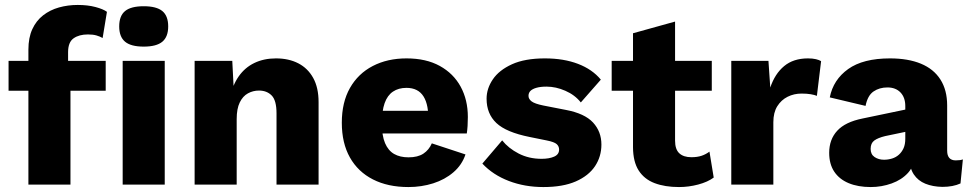

<svg xmlns="http://www.w3.org/2000/svg" viewBox="-20 -746 3918 776"><path d="M294.2 -726Q334.6 -726 366 -717.6Q397.4 -709.2 412.2 -698.2L394.8 -592.4Q384 -598.6 370 -602.7Q356 -606.8 335.4 -606.8Q299.6 -606.8 277.4 -591.1Q255.2 -575.4 255.2 -535.2V-470L264.8 -442.2V0H94.8V-545.6Q94.8 -593.6 110.5 -627.9Q126.2 -662.2 154.2 -684Q182.2 -705.8 218.3 -715.9Q254.4 -726 294.2 -726ZM407.2 -500V-379.4H14.6V-500ZM645.8 -500V0H475.8V-500ZM560.8 -557.6Q509.2 -557.6 485.5 -577.4Q461.8 -597.2 461.8 -639.2Q461.8 -681.8 485.5 -701.3Q509.2 -720.8 560.8 -720.8Q612.4 -720.8 636.1 -701.3Q659.8 -681.8 659.8 -639.2Q659.8 -597.2 636.1 -577.4Q612.4 -557.6 560.8 -557.6Z M766.6 0V-500H918.8L927.6 -328L908.6 -347.4Q919.2 -400.6 944.4 -436.8Q969.6 -473 1008.1 -491.5Q1046.6 -510 1095.4 -510Q1147 -510 1185.6 -490.1Q1224.2 -470.2 1245.9 -430.9Q1267.6 -391.6 1267.6 -333.2V0H1097.6V-287.8Q1097.6 -340.2 1078 -360.1Q1058.4 -380 1026.8 -380Q1002.8 -380 982.1 -368.7Q961.4 -357.4 949 -332Q936.6 -306.6 936.6 -264.8V0Z M1630.7 10Q1547.8 10 1487.4 -20.8Q1426.9 -51.6 1394.2 -109.6Q1361.5 -167.6 1361.5 -250Q1361.5 -332.4 1394.4 -390.4Q1427.3 -448.4 1486.5 -479.2Q1545.8 -510 1623 -510Q1702.2 -510 1757.5 -479.5Q1812.8 -449 1841.9 -395.6Q1870.9 -342.2 1870.9 -273.1Q1870.9 -254.5 1869.8 -236.9Q1868.6 -219.2 1866.6 -206.6H1470.8V-298.1H1792.4L1710.5 -255.7Q1713.7 -320.7 1692 -355.8Q1670.2 -390.9 1622.7 -390.9Q1590.7 -390.9 1568.2 -375.7Q1545.7 -360.6 1534.5 -329Q1523.4 -297.4 1523.4 -247.3Q1523.4 -197.8 1536.2 -167.6Q1549 -137.4 1572.9 -123.7Q1596.8 -110.1 1631.1 -110.1Q1668.7 -110.1 1691.3 -125.1Q1713.9 -140.2 1725.3 -166.6L1861.3 -121.8Q1847.1 -79.3 1812.6 -49.7Q1778.2 -20.1 1730.8 -5Q1683.5 10 1630.7 10Z M2175.9 10Q2101 10 2036.7 -14.5Q1972.5 -39 1929.5 -84.8L2009.6 -178.7Q2034.7 -146.9 2076.1 -125.5Q2117.5 -104.1 2168.6 -104.1Q2199.8 -104.1 2219.8 -113Q2239.7 -121.8 2239.7 -141.5Q2239.7 -154.6 2230 -163.5Q2220.2 -172.3 2190 -178.3L2120.5 -192.4Q2025.7 -211.4 1986.2 -248.8Q1946.6 -286.2 1946.6 -347Q1946.6 -388 1971.9 -425.3Q1997.1 -462.5 2049.3 -486.3Q2101.5 -510 2182.3 -510Q2258.3 -510 2316.1 -487.9Q2373.9 -465.8 2408.4 -424.1L2327.5 -332Q2303.4 -362.4 2265 -379.1Q2226.7 -395.9 2188.7 -395.9Q2165 -395.9 2148.5 -391.3Q2132.1 -386.7 2124 -378.7Q2116 -370.7 2116 -358.6Q2116 -345.8 2128.6 -336.2Q2141.2 -326.7 2175.3 -319.7L2266.3 -301.9Q2342.8 -287.6 2376.8 -250.9Q2410.7 -214.2 2410.7 -161.7Q2410.7 -113.3 2384.9 -74.4Q2359 -35.5 2307 -12.7Q2255 10 2175.9 10Z M2708.4 -658.8V-177.6Q2708.4 -142.4 2725.5 -126.5Q2742.6 -110.6 2774.4 -110.6Q2798 -110.6 2815.4 -116.4Q2832.8 -122.2 2847.4 -133.2L2864.6 -28.4Q2840.4 -10.4 2802 -0.2Q2763.6 10 2724.4 10Q2667.2 10 2625.5 -5.9Q2583.8 -21.8 2561.3 -57Q2538.8 -92.2 2538.4 -150.4V-611.6ZM2856.8 -500V-379.4H2452.2V-500Z M2935.6 0V-500H3085.8L3093.2 -392.2Q3111.8 -447.8 3149.3 -478.9Q3186.8 -510 3245.4 -510Q3264.4 -510 3277.8 -506.8Q3291.2 -503.6 3298.6 -498.8L3281.6 -358.6Q3271.8 -362.6 3256.4 -365.2Q3241 -367.8 3219.4 -367.8Q3189 -367.8 3163.2 -354.9Q3137.4 -342 3121.5 -316.6Q3105.6 -291.2 3105.6 -252V0Z M3638.9 -317.4Q3638.9 -352 3619.5 -372.3Q3600 -392.6 3566.7 -392.6Q3534.4 -392.6 3510.6 -376.4Q3486.7 -360.2 3478.3 -318L3333.7 -352.4Q3347.8 -423.9 3408.1 -467Q3468.3 -510 3577.3 -510Q3650 -510 3701.8 -488.7Q3753.5 -467.4 3780.8 -424.7Q3808.1 -381.9 3808.1 -320V-137.1Q3808.1 -97.8 3842.8 -97.8Q3861.5 -97.8 3871.6 -101.8L3862 -4.6Q3832.1 9.3 3788.6 9.3Q3749.7 8.6 3720 -3.5Q3690.3 -15.6 3673.3 -41.1Q3656.4 -66.6 3655.7 -105.5V-112.1L3675 -119.2Q3675.8 -75.8 3650.1 -47.5Q3624.4 -19.2 3583.8 -4.6Q3543.2 10 3499.3 10Q3447.8 10 3409.9 -5.8Q3372.1 -21.6 3351.7 -52.3Q3331.3 -83 3331.3 -128.4Q3331.3 -182.4 3363.9 -217.7Q3396.4 -253.1 3466.4 -267.1L3654.9 -306.4L3654.3 -216.2L3557.7 -196Q3528.4 -188.9 3513.6 -178.1Q3498.8 -167.3 3498.8 -144.2Q3498.8 -122 3514.9 -111.2Q3531.1 -100.4 3552.8 -100.4Q3569.6 -100.4 3585.5 -105.3Q3601.3 -110.2 3613 -120.8Q3624.8 -131.4 3631.9 -147Q3638.9 -162.6 3638.9 -185.4Z"/></svg>

Font: Work Sans
Style: Regular
Weight: 400
Designer: Wei Huang
Foundry: Wei Huang
Version: Version 2.006; ttfautohint (v1.8.1.43-b0c9)